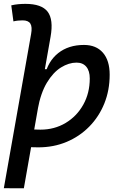

<svg xmlns="http://www.w3.org/2000/svg" viewBox="-23 -763 629 1007"><path d="M178.2 9.8Q144 9.8 110.1 7.1Q76.2 4.4 41.5 -0.5L85.4 -95.2Q117.2 -83 189 -83Q262.7 -83 321.3 -118.2Q379.9 -153.3 413.8 -214.1Q447.8 -274.9 447.8 -351.6Q447.8 -391.1 429.7 -412.8Q411.6 -434.6 378.4 -434.6Q337.9 -434.6 296.9 -409.2Q255.9 -383.8 223.1 -329.6Q190.4 -275.4 174.8 -189.5L193.8 -399.9H236.3L210.9 -362.8Q228 -441.4 282.2 -484.4Q336.4 -527.3 417.5 -527.3Q481.4 -527.3 516.8 -486.6Q552.2 -445.8 552.2 -371.1Q552.2 -289.6 524.2 -220.2Q496.1 -150.9 445.3 -99.1Q394.5 -47.4 326.4 -18.8Q258.3 9.8 178.2 9.8ZM102.1 224.6 -2.9 224.1 140.1 -584.5Q147 -622.1 136.2 -639.2Q125.5 -656.2 95.7 -656.2Q83.5 -656.2 71.5 -655Q59.6 -653.8 47.4 -650.9L36.1 -734.9Q54.7 -739.3 73.2 -741Q91.8 -742.7 110.4 -742.7Q195.3 -742.7 226.8 -701.7Q258.3 -660.6 242.2 -569.8Z"/></svg>

Font: Cascadia Mono NF
Style: Italic
Weight: 400
Italic angle: -10°
Monospace: yes
Designer: Aaron Bell
Foundry: Saja Typeworks
Version: Version 2404.023